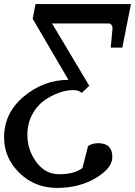

<svg xmlns="http://www.w3.org/2000/svg" viewBox="-20 -691 661 940"><path d="M621 -671 579 -458H522L531 -553Q531 -561 526 -568.5Q521 -576 514 -576H235L417 -271L380 -236Q366 -250 339 -250Q306 -250 269 -237Q232 -224 196.5 -199Q161 -174 137.5 -130Q114 -86 114 -31Q114 43 158 102.5Q202 162 269 162Q346 162 384 131L411 24Q432 10 461 10Q530 10 530 78Q530 132 449 180.5Q368 229 259 229Q150 229 75 155.5Q0 82 0 -18Q0 -138 97 -219Q194 -300 315 -300L140 -599L154 -671Z"/></svg>

Font: Veleka
Style: Italic
Weight: 400
Italic angle: -12°
Designer: Stefan Peev, Context Ltd, 2016; SIL International, 1997-2014.
Foundry: Stefan Peev, Context Ltd, 2016
Version: Version 1.000